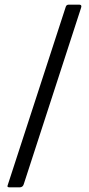

<svg xmlns="http://www.w3.org/2000/svg" viewBox="-20 -762 382 826"><path d="M13 35 263 -733Q266 -742 276 -742H320Q330 -742 330 -735Q330 -732 328 -726L82 31Q78 44 64 44H21Q9 44 13 35Z"/></svg>

Font: Libre Franklin
Style: Regular
Weight: 400
Designer: Pablo Impallari, Rodrigo Fuenzalida
Foundry: Impallari Type
Version: Version 1.002; ttfautohint (v1.5)